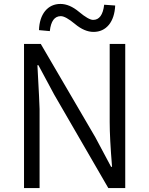

<svg xmlns="http://www.w3.org/2000/svg" viewBox="-20 -955 758 975"><path d="M102 -732H187L464 -258L544 -108H549Q537 -254 537 -335V-732H616V0H530L255 -475L175 -624H170Q181 -423 181 -401V0H102ZM361 -833Q313 -873 289 -873Q241 -873 233 -797L178 -802Q180 -863 209 -899Q239 -935 287 -935Q333 -935 381 -895Q430 -854 453 -854Q500 -854 509 -931L565 -927Q562 -865 533 -829Q503 -793 455 -793Q409 -793 361 -833Z"/></svg>

Font: Source Han Sans CN Normal
Style: Regular
Weight: 350
Designer: Ryoko NISHIZUKA 西塚涼子 (kana, bopomofo & ideographs); Paul D. Hunt (Latin, Greek & Cyrillic); Sandoll Communications 산돌커뮤니
Foundry: Adobe
Version: Version 2.004;hotconv 1.0.118;makeotfexe 2.5.65603